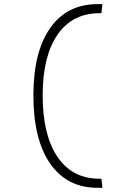

<svg xmlns="http://www.w3.org/2000/svg" viewBox="-20 -811 626 929"><path d="M452.1 97.7Q304.2 97.7 222.9 -19.3Q141.6 -136.2 141.6 -349.6Q141.6 -560.1 222.9 -675.5Q304.2 -791 452.1 -791H475.6L470.7 -747.1H461.9Q329.6 -747.1 258.1 -642.8Q186.5 -538.6 186.5 -349.6Q186.5 -157.7 258.1 -52Q329.6 53.7 461.9 53.7H470.7L475.6 97.7Z"/></svg>

Font: Caskaydia Cove ExtraLight
Style: Regular
Weight: 200
Monospace: yes
Designer: Aaron Bell
Foundry: Saja Typeworks
Version: Version 4.300; ttfautohint (v1.8.3)